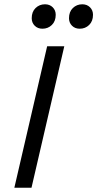

<svg xmlns="http://www.w3.org/2000/svg" viewBox="-20 -876 454 896"><path d="M352 -742Q330 -742 316 -756Q302 -770 302 -791Q302 -821 320 -838.5Q338 -856 364 -856Q386 -856 400 -842Q414 -828 414 -807Q414 -777 396 -759.5Q378 -742 352 -742ZM178 -742Q156 -742 142 -756Q128 -770 128 -791Q128 -821 146 -838.5Q164 -856 190 -856Q212 -856 226 -842Q240 -828 240 -807Q240 -777 222 -759.5Q204 -742 178 -742ZM280 -660 127 0H47L200 -660Z"/></svg>

Font: Work Sans
Style: Italic
Weight: 400
Italic angle: -13°
Designer: Wei Huang
Foundry: Wei Huang
Version: Version 2.012